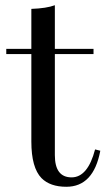

<svg xmlns="http://www.w3.org/2000/svg" viewBox="-20 -701 404 735"><path d="M190 -514H338V-494H190V-107Q190 -22 254 -22Q316 -22 344 -129L364 -124Q338 14 234 14Q172 14 139 -19Q100 -59 100 -159V-494H4V-514H100V-667Q158 -669 190 -681Z"/></svg>

Font: Playfair Display
Style: Regular
Weight: 400
Designer: Claus Eggers S?rensen
Foundry: Claus Eggers S?rensen
Version: Version 1.003